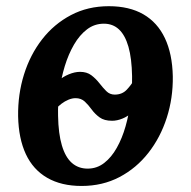

<svg xmlns="http://www.w3.org/2000/svg" viewBox="-20 -588 616 620"><path d="M243.5 12.5Q178 12.5 132.5 -13.8Q87 -40 63.5 -90.2Q40 -140.5 38.5 -212.5Q37.5 -283.5 57.5 -347.5Q77.5 -411.5 116 -461Q154.5 -510.5 209 -539.2Q263.5 -568 331.5 -568Q397.5 -568 443 -541.8Q488.5 -515.5 512.5 -464.8Q536.5 -414 538 -341.5Q539 -271.5 518.5 -207.8Q498 -144 459.2 -94.5Q420.5 -45 365.8 -16.2Q311 12.5 243.5 12.5ZM263 -43.5Q293 -43.5 316.5 -61.8Q340 -80 357.2 -110.8Q374.5 -141.5 385.5 -180.2Q396.5 -219 401.8 -260.8Q407 -302.5 406.5 -342Q405.5 -399.5 394.8 -437Q384 -474.5 364.2 -493Q344.5 -511.5 315.5 -511.5Q285 -511.5 261 -493.2Q237 -475 219 -444Q201 -413 189.2 -374.5Q177.5 -336 172 -294.5Q166.5 -253 167.5 -214Q168.5 -156.5 179.8 -118.5Q191 -80.5 212 -62Q233 -43.5 263 -43.5ZM342 -198Q316.5 -198 301.5 -209Q286.5 -220 276 -234.5Q265.5 -249 253.8 -260Q242 -271 224 -271Q213 -271 201 -266Q189 -261 178.8 -253.2Q168.5 -245.5 161.5 -237L170.5 -328.5Q183 -340 202.2 -348Q221.5 -356 238.5 -356Q260.5 -356 275 -345Q289.5 -334 300.8 -319.5Q312 -305 323.2 -293.8Q334.5 -282.5 350.5 -282.5Q374.5 -282.5 389.5 -298.5Q404.5 -314.5 413.5 -331L404.5 -223.5Q392.5 -212 375.2 -205Q358 -198 342 -198Z"/></svg>

Font: Merriweather 20pt SemiBold
Style: Italic
Weight: 600
Italic angle: -7.8°
Version: Version 2.101